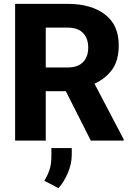

<svg xmlns="http://www.w3.org/2000/svg" viewBox="-20 -731 686 998"><path d="M452.1 0 322.3 -256.8H217.8V0H58.6V-710.9H331.5Q454.1 -710.9 525.6 -656Q597.2 -601.1 597.2 -496.1Q597.2 -416.5 563 -369.4Q528.8 -322.3 471.2 -295.9L622.6 -7.3V0ZM331.5 -587.4H217.8V-380.4H332Q385.3 -380.4 411.9 -408.2Q438.5 -436 438.5 -483.4Q438.5 -531.7 411.6 -559.6Q384.8 -587.4 331.5 -587.4ZM353 38.6V73.2Q353 120.6 332.5 168.5Q312 216.3 283.7 247.1L210.4 208.5Q226.6 182.1 236.8 153.1Q247.1 124 247.1 81.1V38.6Z"/></svg>

Font: Vazirmatn RD ExtraBold
Style: Regular
Weight: 800
Designer: Saber Rastikerdar
Foundry: Saber Rastikerdar
Version: Version 32.102